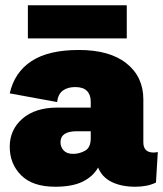

<svg xmlns="http://www.w3.org/2000/svg" viewBox="-20 -700 620 730"><path d="M325 -314Q325 -340 310.5 -354.5Q296 -369 266 -369Q238 -369 219.5 -356Q201 -343 197 -312L17 -345Q35 -425 99.5 -467.5Q164 -510 280 -510Q397 -510 461 -459Q525 -408 525 -322V-159Q525 -120 564 -120Q572 -120 580 -122L573 -6Q541 10 494 10Q442 10 405 -8Q368 -26 353 -63Q334 -29 294.5 -9.5Q255 10 190 10Q104 10 60.5 -33.5Q17 -77 17 -142Q17 -207 65.5 -249Q114 -291 199 -291H325ZM258 -115Q282 -115 303.5 -127Q325 -139 325 -174V-201H272Q210 -201 210 -159Q210 -141 222 -128Q234 -115 258 -115ZM462 -680V-554H86V-680Z"/></svg>

Font: Prodigy Sans ExtraBold
Style: Regular
Weight: 800
Designer: Wei Huang
Foundry: Wei Huang
Version: Version 1.003; ttfautohint (v1.8.3)